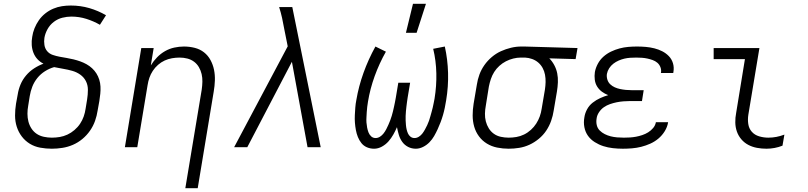

<svg xmlns="http://www.w3.org/2000/svg" viewBox="-20 -772 4240 1007"><path d="M252 8Q221 8 191 2.5Q161 -3 136.5 -18Q112 -33 94.5 -56Q77 -79 68 -107Q59 -135 59 -166Q59 -197 64 -228L73 -277Q77 -303 87.5 -328.5Q98 -354 116.5 -376Q135 -398 159 -413.5Q183 -429 208 -438Q190 -447 176.5 -461.5Q163 -476 155.5 -495Q148 -514 146.5 -535.5Q145 -557 149 -579Q152 -601 161 -623.5Q170 -646 184 -666Q198 -686 217.5 -701.5Q237 -717 259.5 -726.5Q282 -736 305 -739.5Q328 -743 351 -743Q402 -743 448.5 -729.5Q495 -716 536 -692L504 -642Q471 -661 433 -673Q395 -685 354 -685Q331 -685 307 -679Q283 -673 262.5 -657.5Q242 -642 229.5 -619.5Q217 -597 213 -574Q210 -555 213 -536Q216 -517 227.5 -503.5Q239 -490 256.5 -484Q274 -478 292.5 -474.5Q311 -471 329.5 -468Q348 -465 366 -460.5Q384 -456 401 -450Q418 -444 434 -435Q450 -426 463 -414Q476 -402 485.5 -387Q495 -372 500.5 -354.5Q506 -337 507 -318Q508 -299 506 -280Q504 -261 501 -242L492 -192Q488 -165 478.5 -138Q469 -111 452 -86.5Q435 -62 412 -43Q389 -24 362.5 -12.5Q336 -1 307.5 3.5Q279 8 252 8ZM252 -50Q273 -50 293.5 -53.5Q314 -57 333.5 -66Q353 -75 370.5 -90Q388 -105 400 -123Q412 -141 419 -161Q426 -181 429 -202L437 -251Q441 -276 441 -301Q441 -326 430.5 -346.5Q420 -367 401 -380.5Q382 -394 359 -400.5Q336 -407 312 -411Q288 -415 264 -420Q239 -413 216 -398.5Q193 -384 176 -363Q159 -342 149.5 -317.5Q140 -293 136 -268L128 -218Q124 -197 124 -175.5Q124 -154 129 -134.5Q134 -115 145 -98Q156 -81 172.5 -70Q189 -59 210 -54.5Q231 -50 252 -50Z M952 215 1038 -302Q1041 -323 1041.5 -343.5Q1042 -364 1037.5 -383.5Q1033 -403 1023 -420Q1013 -437 997.5 -448.5Q982 -460 962.5 -465Q943 -470 922 -470Q902 -470 882 -466.5Q862 -463 843.5 -454.5Q825 -446 809 -432Q793 -418 781.5 -400.5Q770 -383 763.5 -364Q757 -345 754 -325L700 0H635L721 -520H786L771 -429Q785 -452 804 -471.5Q823 -491 846 -504Q869 -517 894.5 -522.5Q920 -528 945 -528Q974 -528 1001.5 -521Q1029 -514 1050 -497.5Q1071 -481 1084 -457Q1097 -433 1102.5 -406Q1108 -379 1107 -350Q1106 -321 1101 -292L1017 215Z M1208 0 1489 -529 1471 -619Q1466 -648 1459.5 -677.5Q1453 -707 1444 -735H1513L1662 0H1593L1511 -448L1277 0Z M1942 8Q1922 8 1904.5 0.5Q1887 -7 1875.5 -21.5Q1864 -36 1857 -53.5Q1850 -71 1846.5 -90Q1843 -109 1841.5 -128.5Q1840 -148 1841 -168Q1842 -188 1843.5 -208Q1845 -228 1849 -248Q1861 -319 1886.5 -390Q1912 -461 1949 -528L2004 -501Q1969 -439 1945 -372.5Q1921 -306 1910 -239Q1908 -225 1906 -211.5Q1904 -198 1903.5 -184Q1903 -170 1902 -156.5Q1901 -143 1902 -129.5Q1903 -116 1905.5 -103Q1908 -90 1912.5 -78Q1917 -66 1926.5 -57Q1936 -48 1950 -48Q1962 -48 1973 -55Q1984 -62 1992 -72.5Q2000 -83 2006 -94.5Q2012 -106 2017 -117.5Q2022 -129 2026.5 -140.5Q2031 -152 2034.5 -164Q2038 -176 2041 -188Q2044 -200 2046.5 -212Q2049 -224 2051.5 -236Q2054 -248 2056 -260L2069 -338H2131L2118 -260Q2116 -248 2114.5 -236Q2113 -224 2111.5 -212Q2110 -200 2109 -188Q2108 -176 2107.5 -164Q2107 -152 2107.5 -140.5Q2108 -129 2109 -117Q2110 -105 2112.5 -94Q2115 -83 2119.5 -72.5Q2124 -62 2133 -55Q2142 -48 2154 -48Q2166 -48 2177 -55Q2188 -62 2195.5 -72Q2203 -82 2209 -93Q2215 -104 2220.5 -115.5Q2226 -127 2230 -138.5Q2234 -150 2237 -161.5Q2240 -173 2243.5 -184.5Q2247 -196 2249.5 -207.5Q2252 -219 2254.5 -231Q2257 -243 2259 -254Q2270 -321 2268.5 -387.5Q2267 -454 2252 -516L2313 -528Q2328 -461 2330 -389.5Q2332 -318 2320 -246Q2317 -227 2313 -207.5Q2309 -188 2303.5 -169Q2298 -150 2291 -131.5Q2284 -113 2275.5 -94.5Q2267 -76 2257 -58.5Q2247 -41 2232.5 -26Q2218 -11 2199 -1.5Q2180 8 2161 8Q2139 8 2120.5 -1.5Q2102 -11 2090 -27.5Q2078 -44 2072 -64Q2066 -84 2062 -105Q2054 -86 2043 -66.5Q2032 -47 2017.5 -30.5Q2003 -14 1983 -3Q1963 8 1942 8ZM2109 -600 2146 -752H2214L2165 -600Z M2648 8Q2617 8 2587.5 2Q2558 -4 2533.5 -19Q2509 -34 2492 -57Q2475 -80 2467 -108Q2459 -136 2459 -166.5Q2459 -197 2464 -228L2481 -328Q2485 -355 2494.5 -381Q2504 -407 2520.5 -430.5Q2537 -454 2559.5 -473Q2582 -492 2607.5 -503.5Q2633 -515 2660 -521.5Q2687 -528 2714 -528H2731L3009 -520L2999 -462L2861 -466Q2876 -451 2887 -430.5Q2898 -410 2902.5 -387.5Q2907 -365 2906 -340.5Q2905 -316 2901 -292L2884 -192Q2880 -165 2870.5 -138Q2861 -111 2845 -87Q2829 -63 2806 -44Q2783 -25 2757 -13Q2731 -1 2703 3.5Q2675 8 2648 8ZM2648 -50Q2668 -50 2688.5 -53.5Q2709 -57 2728.5 -66.5Q2748 -76 2764.5 -91Q2781 -106 2792.5 -124Q2804 -142 2811 -161.5Q2818 -181 2821 -202L2838 -302Q2841 -322 2841.5 -341.5Q2842 -361 2838.5 -380Q2835 -399 2826 -415.5Q2817 -432 2803 -444Q2789 -456 2771 -462.5Q2753 -469 2734 -470H2711Q2692 -470 2672 -465Q2652 -460 2633.5 -450.5Q2615 -441 2599 -426.5Q2583 -412 2572 -394.5Q2561 -377 2554.5 -357.5Q2548 -338 2544 -318L2528 -218Q2524 -197 2523.5 -176Q2523 -155 2528 -135.5Q2533 -116 2543.5 -99Q2554 -82 2570 -70.5Q2586 -59 2606.5 -54.5Q2627 -50 2648 -50Z M3247 8Q3220 8 3194 5Q3168 2 3144.5 -5.5Q3121 -13 3099.5 -26.5Q3078 -40 3064 -59.5Q3050 -79 3045 -104.5Q3040 -130 3045 -157Q3048 -178 3059 -198.5Q3070 -219 3088.5 -233.5Q3107 -248 3128 -257.5Q3149 -267 3170 -273Q3152 -280 3137 -291Q3122 -302 3112 -318Q3102 -334 3099.5 -354Q3097 -374 3100 -394Q3104 -416 3115.5 -437.5Q3127 -459 3145 -475Q3163 -491 3185 -501.5Q3207 -512 3229.5 -518Q3252 -524 3275 -526Q3298 -528 3321 -528Q3344 -528 3367 -526Q3390 -524 3412 -518.5Q3434 -513 3453.5 -503Q3473 -493 3488 -477.5Q3503 -462 3509.5 -440.5Q3516 -419 3512 -395L3511 -389H3446L3447 -392Q3449 -407 3443.5 -420.5Q3438 -434 3427.5 -443Q3417 -452 3403 -457Q3389 -462 3375 -465Q3361 -468 3346.5 -469Q3332 -470 3317 -470Q3301 -470 3285.5 -469Q3270 -468 3255 -464.5Q3240 -461 3225 -454.5Q3210 -448 3197 -438Q3184 -428 3175 -414Q3166 -400 3163 -384Q3161 -369 3165.5 -354.5Q3170 -340 3180.5 -330Q3191 -320 3204.5 -314Q3218 -308 3232.5 -305Q3247 -302 3262 -300.5Q3277 -299 3293 -299H3356L3347 -242H3284Q3267 -242 3249 -240.5Q3231 -239 3214 -235.5Q3197 -232 3179.5 -226Q3162 -220 3147 -209.5Q3132 -199 3121.5 -183Q3111 -167 3109 -150Q3106 -132 3110 -115.5Q3114 -99 3125.5 -87.5Q3137 -76 3152 -68.5Q3167 -61 3183 -57Q3199 -53 3216.5 -51.5Q3234 -50 3252 -50Q3268 -50 3284 -51Q3300 -52 3316 -55Q3332 -58 3348.5 -63.5Q3365 -69 3379.5 -78Q3394 -87 3405.5 -100.5Q3417 -114 3420 -131H3484V-130Q3480 -106 3466.5 -84Q3453 -62 3433.5 -45.5Q3414 -29 3390.5 -18.5Q3367 -8 3343 -2Q3319 4 3294.5 6Q3270 8 3247 8Z M4000 8Q3975 8 3950.5 3.5Q3926 -1 3905 -12Q3884 -23 3868.5 -41Q3853 -59 3845 -81.5Q3837 -104 3836.5 -129.5Q3836 -155 3841 -180L3887 -462H3723V-520H3963L3905 -171Q3901 -146 3904.5 -122Q3908 -98 3923 -81Q3938 -64 3961.5 -57Q3985 -50 4010 -50Q4031 -50 4052 -54Q4073 -58 4094 -66L4084 -8Q4064 0 4042.5 4Q4021 8 4000 8Z"/></svg>

Font: Iosevka Light Extended Oblique
Style: Regular
Weight: 300
Width: 7
Italic angle: -9°
Monospace: yes
Designer: Belleve Invis
Foundry: Belleve Invis
Version: Version 32.5.0; ttfautohint (v1.8.4)